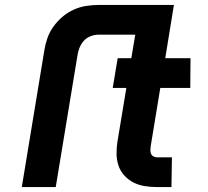

<svg xmlns="http://www.w3.org/2000/svg" viewBox="-20 -755 840 775"><path d="M205 0H68L159 -552Q163 -577 171.5 -601.5Q180 -626 196 -648Q212 -670 232.5 -687.5Q253 -705 277.5 -716Q302 -727 327.5 -731Q353 -735 377 -735H682L647 -520H749L748 -400H627L588 -163Q587 -156 587 -148Q587 -140 590 -133.5Q593 -127 599.5 -123.5Q606 -120 614 -120H674L672 0H612Q587 0 563 -4Q539 -8 518.5 -18.5Q498 -29 482 -46.5Q466 -64 458.5 -86Q451 -108 450.5 -133Q450 -158 454 -183L490 -400H435L455 -520H510L526 -615H377Q362 -615 346 -609Q330 -603 319 -591Q308 -579 301.5 -563.5Q295 -548 293 -533Z"/></svg>

Font: Iosevka Aile Heavy
Style: Italic
Weight: 900
Italic angle: -9°
Designer: Belleve Invis
Foundry: Belleve Invis
Version: Version 31.1.0; ttfautohint (v1.8.4)